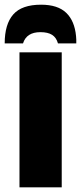

<svg xmlns="http://www.w3.org/2000/svg" viewBox="-43 -798 345 818"><path d="M40 -575H220V0H40ZM282 -613H204Q197 -638 179 -649.5Q161 -661 129 -661Q70 -661 55 -613H-23Q-23 -695 13.5 -736.5Q50 -778 132 -778Q203 -778 239 -743.5Q275 -709 281 -644Q282 -637 282 -629Q282 -621 282 -613Z"/></svg>

Font: Protest Strike
Style: Regular
Weight: 400
Designer: Octavio Pardo
Foundry: Ashler Design
Version: Version 2.005; ttfautohint (v1.8.4.7-5d5b)